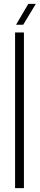

<svg xmlns="http://www.w3.org/2000/svg" viewBox="-20 -967 204 987"><path d="M57.5 0V-800H103V0ZM62.5 -840 125.5 -947H164L99.5 -840Z"/></svg>

Font: Big Shoulders Display Thin Light
Style: Regular
Weight: 300
Version: Version 2.002